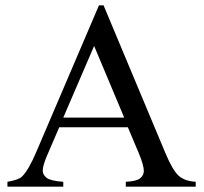

<svg xmlns="http://www.w3.org/2000/svg" viewBox="-20 -697 762 717"><path d="M457.5 -221.7H201.2L156.2 -117.2Q139.6 -78.6 139.6 -59.6Q139.6 -44.4 154.1 -33Q168.5 -21.5 216.3 -18.1V0H7.8V-18.1Q49.3 -25.4 61.5 -37.1Q86.4 -60.5 116.7 -132.3L349.6 -677.2H366.7L597.2 -126.5Q625 -60.1 647.7 -40.3Q670.4 -20.5 710.9 -18.1V0H449.7V-18.1Q489.3 -20 503.2 -31.2Q517.1 -42.5 517.1 -58.6Q517.1 -80.1 497.6 -126.5ZM443.8 -257.8 331.5 -525.4 216.3 -257.8Z"/></svg>

Font: Jameel Khushkhat-L
Style: Regular
Weight: 400
Version: Version 3.5